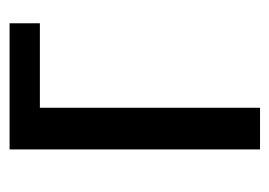

<svg xmlns="http://www.w3.org/2000/svg" viewBox="-102 -466 568 405"><g transform="rotate(-90 182.5 -264.0)"><path d="M335.4 -528.3V-464.4H157.2V0H69.3V-528.3Z"/></g></svg>

Font: Liberation Sans
Style: Regular
Weight: 400
Designer: Steve Matteson
Foundry: Ascender Corporation
Version: Version 2.00.1